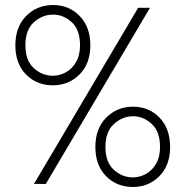

<svg xmlns="http://www.w3.org/2000/svg" viewBox="-20 -731 737 763"><path d="M190 -392Q126 -392 83.5 -435Q41 -478 41 -551Q41 -624 84 -667.5Q127 -711 191 -711Q254 -711 296.5 -667.5Q339 -624 339 -551Q339 -478 296 -435Q253 -392 190 -392ZM115 0 529 -700H576L162 0ZM190 -430Q217 -430 241.5 -443.5Q266 -457 282 -484Q298 -511 298 -551Q298 -613 265 -643Q232 -673 191 -673Q149 -673 115 -643Q81 -613 81 -551Q81 -490 114.5 -460Q148 -430 190 -430ZM508 12Q444 12 401.5 -31Q359 -74 359 -147Q359 -220 402 -263.5Q445 -307 509 -307Q572 -307 614 -263.5Q656 -220 656 -147Q656 -74 613.5 -31Q571 12 508 12ZM508 -26Q535 -26 559.5 -39.5Q584 -53 600 -80Q616 -107 616 -147Q616 -208 583 -238.5Q550 -269 509 -269Q467 -269 433 -238.5Q399 -208 399 -147Q399 -86 432.5 -56Q466 -26 508 -26Z"/></svg>

Font: DM Sans ExtraLight
Style: Regular
Weight: 200
Designer: Colophon Foundry, Jonny Pinhorn
Foundry: Colophon Foundry
Version: Version 4.004; ttfautohint (v1.8.4.7-5d5b)